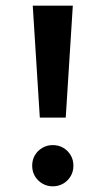

<svg xmlns="http://www.w3.org/2000/svg" viewBox="-20 -645 373 679"><path d="M120.8 -229.2 95.8 -625H237.5L212.5 -229.2ZM166.7 13.9Q146.5 13.9 129.9 4.2Q113.2 -5.6 103.5 -21.9Q93.8 -38.2 93.8 -59Q93.8 -79.9 103.5 -96.2Q113.2 -112.5 129.9 -122.2Q146.5 -131.9 166.7 -131.9Q187.5 -131.9 203.8 -122.2Q220.1 -112.5 229.9 -96.2Q239.6 -79.9 239.6 -59Q239.6 -38.2 229.9 -21.9Q220.1 -5.6 203.8 4.2Q187.5 13.9 166.7 13.9Z"/></svg>

Font: Afacad Flux
Style: Bold
Weight: 700
Designer: Kristian Moeller
Foundry: Dicotype
Version: Version 1.100